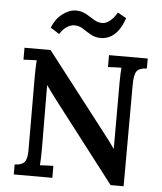

<svg xmlns="http://www.w3.org/2000/svg" viewBox="-62 -991 892 1057"><g transform="rotate(5 384.5 -463.0)"><path d="M589 12 242 -439Q231 -454 218.5 -471Q206 -488 194 -505H193L195 -156Q195 -99 192 -63Q209 -64 231 -65Q253 -66 266 -66V0H53V-55Q91 -56 106.5 -73.5Q122 -91 122 -139L121 -555Q121 -579 122 -601Q123 -623 124 -637Q108 -637 86 -636Q64 -635 51 -634V-700H195L524 -275Q545 -248 560.5 -227.5Q576 -207 588 -189H589V-553Q589 -578 590 -601Q591 -624 592 -637Q576 -637 553.5 -636Q531 -635 518 -634V-700H732V-645Q690 -643 676 -623.5Q662 -604 662 -546L661 12ZM594 -911Q578 -863 556 -836.5Q534 -810 510.5 -800Q487 -790 466 -790Q433 -790 408.5 -804Q384 -818 362.5 -832.5Q341 -847 314 -847Q295 -847 274 -834Q253 -821 234 -792L185 -823Q206 -874 242.5 -901Q279 -928 313 -929Q340 -929 359.5 -920.5Q379 -912 395.5 -901Q412 -890 428.5 -881.5Q445 -873 465 -873Q487 -873 509 -891.5Q531 -910 546 -938Z"/></g></svg>

Font: Lora SemiBold
Style: Regular
Weight: 600
Designer: Olga Karpushina, Alexei Vanyashin (Cyrillic)
Foundry: Cyreal
Version: Version 3.011; ttfautohint (v1.8.4.7-5d5b)